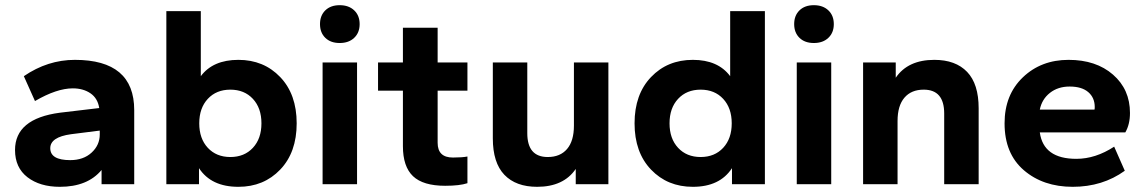

<svg xmlns="http://www.w3.org/2000/svg" viewBox="-20 -711 4419 741"><path d="M211 10Q134 10 86 -27Q38 -64 38 -132Q38 -253 211 -276L363 -294Q357 -332 329 -351Q301 -370 261 -370Q199 -370 115 -321L72 -417Q164 -480 269 -480Q498 -480 498 -286V0H372V-55Q318 10 211 10ZM251 -93Q302 -93 333.5 -122Q365 -151 365 -192V-207L254 -193Q174 -182 174 -139Q174 -93 251 -93Z M900 10Q795 10 748 -62V0H622V-668H755V-417Q802 -480 900 -480Q998 -480 1061.5 -413.5Q1125 -347 1125 -235Q1125 -123 1061.5 -56.5Q998 10 900 10ZM782 -140.5Q815 -105 869 -105Q923 -105 956 -140.5Q989 -176 989 -235Q989 -294 956 -329.5Q923 -365 869 -365Q815 -365 782 -329.5Q749 -294 749 -235Q749 -176 782 -140.5Z M1358 0H1225V-470H1358ZM1347 -565Q1326 -545 1291 -545Q1256 -545 1235.5 -565Q1215 -585 1215 -618Q1215 -651 1235.5 -671Q1256 -691 1291 -691Q1326 -691 1347 -671Q1368 -651 1368 -618Q1368 -585 1347 -565Z M1698 6Q1613 6 1574 -31Q1535 -68 1535 -147V-361H1439V-470H1535V-604H1669V-470H1784V-361H1669V-160Q1669 -103 1728 -103Q1764 -103 1784 -107V-4Q1754 6 1698 6Z M2053 10Q1971 10 1926.5 -36.5Q1882 -83 1882 -177V-470H2015V-197Q2015 -105 2094 -105Q2142 -105 2168.5 -136Q2195 -167 2195 -226V-470H2328V0H2202V-59Q2155 10 2053 10Z M2654 10Q2556 10 2492.5 -56.5Q2429 -123 2429 -235Q2429 -347 2492.5 -413.5Q2556 -480 2654 -480Q2751 -480 2798 -417V-668H2932V0H2805V-62Q2758 10 2654 10ZM2597 -140.5Q2630 -105 2684 -105Q2738 -105 2771 -140.5Q2804 -176 2804 -235Q2804 -294 2771 -329.5Q2738 -365 2684 -365Q2630 -365 2597 -329.5Q2564 -294 2564 -235Q2564 -176 2597 -140.5Z M3188 0H3055V-470H3188ZM3177 -565Q3156 -545 3121 -545Q3086 -545 3065.5 -565Q3045 -585 3045 -618Q3045 -651 3065.5 -671Q3086 -691 3121 -691Q3156 -691 3177 -671Q3198 -651 3198 -618Q3198 -585 3177 -565Z M3757 0H3624V-273Q3624 -365 3545 -365Q3497 -365 3470.5 -334Q3444 -303 3444 -244V0H3311V-470H3437V-411Q3484 -480 3586 -480Q3668 -480 3712.5 -433.5Q3757 -387 3757 -293Z M4120 10Q4006 10 3931.5 -54Q3857 -118 3857 -235Q3857 -345 3927.5 -412.5Q3998 -480 4104 -480Q4210 -480 4275.5 -423Q4341 -366 4341 -275Q4341 -231 4323 -200H3993Q4007 -98 4134 -98Q4208 -98 4280 -145L4321 -52Q4235 10 4120 10ZM4108 -377Q4063 -377 4032 -352.5Q4001 -328 3993 -288H4204Q4205 -290 4205 -298Q4205 -334 4180 -355.5Q4155 -377 4108 -377Z"/></svg>

Font: Gantari
Style: Bold
Weight: 700
Designer: Anugrah Pasau
Foundry: Lafontype
Version: Version 1.000